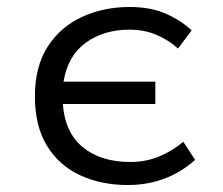

<svg xmlns="http://www.w3.org/2000/svg" viewBox="-20 -518 640 550"><path d="M346 12Q270 12 209.5 -16Q149 -44 114.5 -100.5Q80 -157 80 -242Q80 -328 117 -385Q154 -442 216 -470Q278 -498 351 -498Q411 -498 454.5 -479Q498 -460 529 -431L490 -379Q462 -404 427.5 -418.5Q393 -433 351 -433Q277 -433 225.5 -395.5Q174 -358 162 -284H425V-220H160Q166 -138 217.5 -96Q269 -54 353 -54Q399 -54 437.5 -70.5Q476 -87 505 -112L539 -60Q458 12 346 12Z"/></svg>

Font: SauceCodePro NFM
Style: Regular
Weight: 400
Monospace: yes
Designer: Paul D. Hunt, Teo Tuominen
Foundry: Adobe
Version: Version 2.042;hotconv 1.1.0;makeotfexe 2.6.0;Nerd Fonts 3.3.